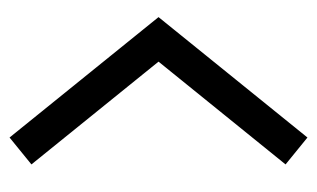

<svg xmlns="http://www.w3.org/2000/svg" viewBox="-148 -540 651 394"><g transform="rotate(90 177.0 -342.5)"><path d="M261.7 -37.1 14.6 -342.8 261.7 -648.4 316.9 -603.5 106 -342.8 316.9 -82Z"/></g></svg>

Font: Greenwashing Machine
Style: Regular
Weight: 400
Designer: Tup Wanders
Foundry: Free font, DO NOT SELL
Version: Version 1.00;August 10, 2023;FontCreator 11.5.0.2430 64-bit